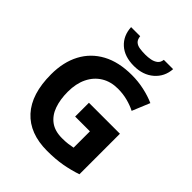

<svg xmlns="http://www.w3.org/2000/svg" viewBox="-258 -1084 1240 1240"><g transform="rotate(45 362.0 -464.5)"><path d="M361 -401H644V-31Q588 -12 527.5 -1Q467 10 390 10Q230 10 144 -84Q58 -178 58 -358Q58 -470 101.5 -552Q145 -634 228 -679Q311 -724 431 -724Q488 -724 543 -712Q598 -700 643 -680L593 -559Q560 -576 518 -587Q476 -598 430 -598Q364 -598 315.5 -568Q267 -538 240.5 -483.5Q214 -429 214 -355Q214 -285 233 -231Q252 -177 293 -146.5Q334 -116 400 -116Q432 -116 454.5 -119Q477 -122 496 -126V-275H361ZM592 -939Q587 -866 534 -820Q481 -774 398 -774Q312 -774 262 -819Q212 -864 208 -939H291Q294 -911 308.5 -898Q323 -885 347 -881.5Q371 -878 399 -878Q423 -878 446.5 -882.5Q470 -887 487 -900Q504 -913 507 -939Z"/></g></svg>

Font: Noto Sans Thaana
Style: Bold
Weight: 700
Designer: David Williams
Foundry: Google Inc.
Version: Version 3.001; ttfautohint (v1.8.4.7-5d5b)